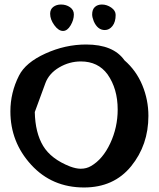

<svg xmlns="http://www.w3.org/2000/svg" viewBox="-20 -836 703 850"><path d="M26 -343Q26 -426 64 -501Q93 -559 181 -599Q269 -639 361 -639Q482 -639 531 -569Q583 -524 610 -459Q637 -394 637 -323Q637 -194 560.5 -100Q484 -6 352 -6Q210 -6 118 -106.5Q26 -207 26 -343ZM134 -340Q136 -248 171 -190Q206 -132 290 -99Q317 -89 337 -89Q363 -89 383 -101Q435 -131 468 -201.5Q501 -272 501 -351Q501 -443 456 -507Q414 -564 338 -564Q287 -564 242 -537.5Q197 -511 181 -468ZM202 -775Q202 -795 216 -805.5Q230 -816 250 -816Q273 -816 290 -804Q307 -792 307 -772Q307 -748 292.5 -723.5Q278 -699 259 -699Q239 -699 220.5 -724.5Q202 -750 202 -775ZM388 -772Q388 -794 400 -805Q412 -816 431 -816Q453 -816 472.5 -802.5Q492 -789 492 -770Q492 -739 478 -721Q464 -703 444 -703Q412 -703 395 -742Q388 -760 388 -772Z"/></svg>

Font: NaniFont Regular
Style: Regular
Weight: 400
Designer: Nanigashitei
Version: Version 1.036